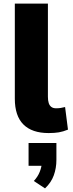

<svg xmlns="http://www.w3.org/2000/svg" viewBox="-20 -725 402 1062"><path d="M249 11Q157 11 109.5 -36.5Q62 -84 62 -179V-705H245V-190Q245 -169 249.5 -155Q254 -141 264 -133.5Q274 -126 290 -126Q305 -126 316.5 -128Q328 -130 340 -133L356 -8Q329 3 305.5 7Q282 11 249 11ZM229 317 167 276Q189 253 200 225Q211 197 211 174L244 192H138V66H292V159Q292 205 277.5 245Q263 285 229 317Z"/></svg>

Font: Nunito Sans 7pt SemiCondensed Black
Style: Regular
Weight: 900
Width: 4
Designer: Vernon Adams
Foundry: Vernon Adams
Version: Version 3.101;gftools[0.9.27]